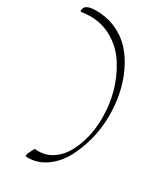

<svg xmlns="http://www.w3.org/2000/svg" viewBox="-510 -1013 1141 1326"><g transform="rotate(30 60.0 -350.0)"><path d="M-43 131Q-33 133 -15 133Q50 133 103 96Q156 59 188 -2Q254 -128 254 -285Q254 -499 148 -670Q97 -753 14.5 -803.5Q-68 -854 -168 -854Q-202 -854 -240 -848H-241Q-245 -848 -245 -858Q-245 -908 -154.5 -908Q-64 -908 8.5 -875Q81 -842 132 -786Q183 -730 218 -655Q288 -508 288 -325Q288 -135 203 29Q162 108 94.5 158Q27 208 -55 208Q-68 208 -74 206V203Q-74 187 -50 144Z"/></g></svg>

Font: Mr Bedfort
Style: Regular
Weight: 400
Designer: Alejandro Paul
Foundry: Alejandro Paul
Version: Version 1.000